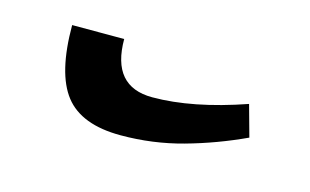

<svg xmlns="http://www.w3.org/2000/svg" viewBox="-36 -409 449 278"><g transform="rotate(15 189.0 -270.0)"><path d="M155 -202Q203 -202 248 -214.5Q293 -227 336 -247L323 -294Q245 -267 185 -267Q124 -267 124 -338H46Q46 -266 71 -234Q96 -202 155 -202Z"/></g></svg>

Font: Noto Serif Armenian ExtraCondensed Semi
Style: Regular
Weight: 600
Width: 3
Designer: Monotype Design Team
Foundry: Monotype Imaging Inc.
Version: Version 1.901